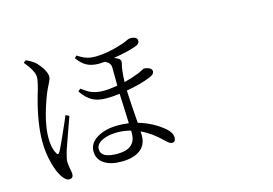

<svg xmlns="http://www.w3.org/2000/svg" viewBox="-101 -953 1702 1199"><g transform="rotate(-15 750.0 -353.5)"><path d="M211.9 41Q188.5 41 165 3.9Q142.6 -31.2 127.9 -87.9Q109.4 -156.2 109.4 -230.5Q109.4 -351.6 155.3 -513.7Q157.2 -522.5 164.1 -543Q181.6 -603.5 181.6 -628.9Q181.6 -668 125 -735.4L140.6 -748Q169.9 -735.4 194.3 -716.8Q216.8 -697.3 236.3 -667Q256.8 -633.8 256.8 -611.3Q256.8 -597.7 241.2 -567.4Q223.6 -533.2 212.9 -505.9Q152.3 -345.7 152.3 -243.2Q152.3 -177.7 172.9 -141.6Q182.6 -119.1 195.3 -139.6Q210 -164.1 272.5 -306.6Q287.1 -340.8 292 -352.5L314.5 -341.8Q306.6 -320.3 284.2 -256.8Q250 -161.1 242.2 -137.7Q227.5 -86.9 227.5 -68.4Q227.5 -51.8 233.4 -20.5Q238.3 2.9 238.3 12.7Q238.3 41 211.9 41ZM555.7 18.6Q487.3 18.6 446.3 -7.8Q402.3 -36.1 402.3 -88.9Q402.3 -141.6 458 -174.8Q511.7 -206.1 592.8 -206.1Q625 -206.1 661.1 -201.2Q660.2 -225.6 658.2 -279.3Q654.3 -359.4 653.3 -393.6Q608.4 -387.7 565.4 -387.7Q514.6 -387.7 478.5 -406.2Q439.5 -426.8 408.2 -474.6L423.8 -488.3Q460.9 -460.9 482.4 -452.1Q515.6 -437.5 562.5 -437.5Q597.7 -437.5 652.3 -446.3Q652.3 -458 652.3 -481.4Q652.3 -547.9 651.4 -566.4Q650.4 -594.7 616.2 -610.4Q615.2 -610.4 613.3 -610.4Q588.9 -608.4 579.1 -608.4Q532.2 -608.4 501 -624.5Q469.7 -640.6 440.4 -680.7L454.1 -694.3Q485.4 -673.8 508.8 -666Q534.2 -657.2 566.4 -657.2Q648.4 -657.2 751 -691.4Q765.6 -696.3 783.2 -705.1Q798.8 -711.9 804.7 -711.9Q851.6 -711.9 851.6 -683.6Q852.5 -668 834 -658.2Q789.1 -637.7 676.8 -619.1Q695.3 -612.3 707 -604.5Q721.7 -593.8 714.8 -570.3Q704.1 -533.2 702.1 -456.1Q759.8 -471.7 801.8 -488.3Q814.5 -494.1 829.1 -502Q837.9 -506.8 840.8 -506.8Q856.4 -506.8 872.1 -500Q890.6 -491.2 890.6 -476.6Q890.6 -455.1 857.4 -443.4Q796.9 -418 702.1 -401.4Q704.1 -342.8 713.9 -210.9Q714.8 -196.3 715.8 -189.5Q809.6 -162.1 878.9 -103.5Q914.1 -73.2 914.1 -42Q914.1 -12.7 890.6 -12.7Q876 -12.7 850.6 -38.1Q787.1 -101.6 718.8 -132.8Q719.7 -123 719.7 -106.4Q719.7 -44.9 675.8 -12.7Q632.8 18.6 555.7 18.6ZM543.9 -35.2Q663.1 -35.2 663.1 -136.7V-153.3Q619.1 -165 575.2 -165Q522.5 -165 483.4 -148.4Q437.5 -127.9 437.5 -92.8Q437.5 -35.2 543.9 -35.2Z"/></g></svg>

Font: Bpmf GenYo Min R
Style: R
Weight: 400
Foundry: But Ko
Version: Version 1.320